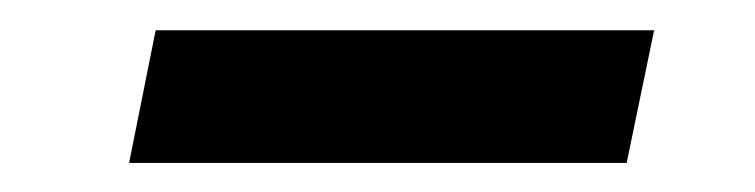

<svg xmlns="http://www.w3.org/2000/svg" viewBox="-20 -373 511 130"><path d="M67.4 -262.7 85.4 -352.5H422.9L404.3 -262.7Z"/></svg>

Font: Schibsted Grotesk Medium
Style: Italic
Weight: 500
Italic angle: -12°
Designer: Bakken & Baeck AS, Henrik Kongsvoll
Foundry: Schibsted ASA
Version: Version 1.100;gftools[0.9.25]